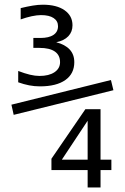

<svg xmlns="http://www.w3.org/2000/svg" viewBox="-20 -700 540 829"><path d="M348.6 -228.5H414.1V-10.7H460.9V34.2H414.1V109.4H358.4V34.2H202.1V-14.6ZM358.4 -178.7 247.1 -10.7H358.4ZM222.7 -517.6Q260.7 -507.8 280.8 -486.3Q300.8 -464.8 300.8 -431.6Q300.8 -381.8 262.2 -354.5Q223.6 -327.1 152.3 -327.1Q128.9 -327.1 106 -331.5Q83 -335.9 58.6 -344.7V-393.6Q86.9 -382.8 109.4 -377.4Q131.8 -372.1 150.4 -372.1Q191.4 -372.1 215.3 -388.2Q239.3 -404.3 239.3 -431.6Q239.3 -461.9 216.8 -477.5Q194.3 -493.2 150.4 -493.2H124V-536.1H154.3Q191.4 -536.1 210.9 -549.3Q230.5 -562.5 230.5 -586.9Q230.5 -609.4 211.4 -622.1Q192.4 -634.8 157.2 -634.8Q139.6 -634.8 116.7 -629.9Q93.8 -625 69.3 -616.2V-665Q97.7 -671.9 121.1 -675.8Q144.5 -679.7 165 -679.7Q224.6 -679.7 258.8 -655.8Q293 -631.8 293 -590.8Q293 -562.5 274.9 -543.5Q256.8 -524.4 222.7 -517.6ZM39.1 -204.1 29.3 -248 459 -354.5 469.7 -310.5Z"/></svg>

Font: BabelStone Mayan Numerals
Style: Regular
Weight: 400
Designer: Andrew West
Foundry: BabelStone
Version: Version 11.000 June 09, 2018